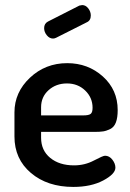

<svg xmlns="http://www.w3.org/2000/svg" viewBox="-20 -729 514 757"><path d="M322 -641 201 -580Q195 -577 189 -577Q175 -577 164.5 -590Q154 -603 154 -618Q154 -636 169 -644L293 -707Q303 -709 304 -709Q318 -709 328 -696Q338 -683 338 -668Q338 -648 322 -641ZM245 -480Q327 -480 385.5 -427.5Q444 -375 444 -295Q444 -265 437 -246.5Q430 -228 415 -220.5Q400 -213 387 -211Q374 -209 353 -209H142V-186Q142 -136 178 -106.5Q214 -77 272 -77Q314 -77 350 -96Q386 -115 394 -115Q411 -115 423 -99.5Q435 -84 435 -68Q435 -43 387 -17.5Q339 8 269 8Q167 8 102 -47Q37 -102 37 -191V-286Q37 -365 98 -422.5Q159 -480 245 -480ZM142 -274H308Q330 -274 337.5 -280Q345 -286 345 -304Q345 -344 316 -372Q287 -400 244 -400Q201 -400 171.5 -373.5Q142 -347 142 -306Z"/></svg>

Font: AkaAcidDosis
Style: SemiBold
Weight: 600
Designer: Edgar Tolentino, Pablo Impallari, Igino Marini, Cyberella
Foundry: Edgar Tolentino, Pablo Impallari, Igino Marini, Cyberella
Version: Version 1.007